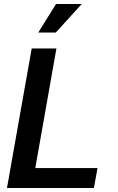

<svg xmlns="http://www.w3.org/2000/svg" viewBox="-20 -943 590 963"><path d="M15 0H451L469 -100H157L263 -700H139ZM172 -780H260L390 -923H261Z"/></svg>

Font: Uncut Sans Semibold
Style: Italic
Weight: 600
Italic angle: -10°
Designer: Kasper Nordkvist
Foundry: Uncut Type
Version: Version 1.111;FEAKit 1.0